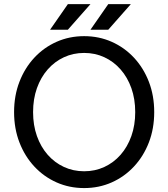

<svg xmlns="http://www.w3.org/2000/svg" viewBox="-20 -909 822 938"><path d="M141.6 -361.3Q141.6 -425.3 160.4 -478.3Q179.2 -531.2 213.1 -569.8Q247.1 -608.4 292.5 -629.4Q337.9 -650.4 391.1 -650.4Q444.3 -650.4 489.7 -629.4Q535.2 -608.4 569.1 -569.8Q603 -531.2 621.8 -478.3Q640.6 -425.3 640.6 -361.3Q640.6 -297.4 621.8 -244.4Q603 -191.4 569.1 -152.8Q535.2 -114.3 489.7 -93.3Q444.3 -72.3 391.1 -72.3Q337.9 -72.3 292.5 -93.3Q247.1 -114.3 213.1 -152.8Q179.2 -191.4 160.4 -244.4Q141.6 -297.4 141.6 -361.3ZM48.8 -361.3Q48.8 -280.8 75 -213.1Q101.1 -145.5 147.7 -95.5Q194.3 -45.4 256.6 -17.8Q318.8 9.8 391.1 9.8Q463.4 9.8 525.6 -17.8Q587.9 -45.4 634.5 -95.5Q681.2 -145.5 707.3 -213.1Q733.4 -280.8 733.4 -361.3Q733.4 -441.9 707.3 -509.5Q681.2 -577.1 634.5 -627.2Q587.9 -677.2 525.6 -704.8Q463.4 -732.4 391.1 -732.4Q318.8 -732.4 256.6 -704.8Q194.3 -677.2 147.7 -627.2Q101.1 -577.1 75 -509.5Q48.8 -441.9 48.8 -361.3ZM508.8 -763.7 619.1 -888.7H508.8L421.9 -763.7ZM311.5 -763.7 421.9 -888.7H311.5L224.6 -763.7Z"/></svg>

Font: Giphurs SC
Style: Regular
Weight: 400
Version: Version 0.920